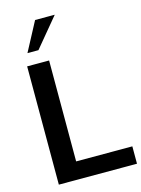

<svg xmlns="http://www.w3.org/2000/svg" viewBox="-141 -1053 832 1132"><g transform="rotate(-15 275.0 -487.0)"><path d="M550 0V-106H207V-722H73V0ZM309 -974H189L95 -797H162Z"/></g></svg>

Font: Perun SemiBold
Style: Regular
Weight: 600
Foundry: Copyright (c) Stefan Peev, Context Ltd, 2016
Version: Version 1.089